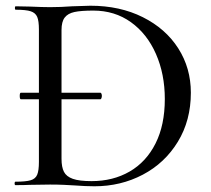

<svg xmlns="http://www.w3.org/2000/svg" viewBox="-20 -647 736 671"><path d="M647 -323Q647 -226 601.5 -151.5Q556 -77 479 -36.5Q402 4 310 4Q279 4 240 1Q225 0 203.5 -1Q182 -2 155 -2L85 -1Q66 0 34 0Q31 0 31 -6Q31 -12 34 -12Q70 -12 87 -17Q104 -22 110 -36.5Q116 -51 116 -81V-300H53Q49 -300 49 -312Q49 -323 53 -323H116V-544Q116 -574 110 -588Q104 -602 87.5 -607.5Q71 -613 35 -613Q32 -613 32 -619Q32 -625 35 -625L85 -624Q129 -622 155 -622Q193 -622 232 -625Q280 -627 296 -627Q399 -627 479 -587Q559 -547 603 -478Q647 -409 647 -323ZM556 -301Q556 -388 525 -458.5Q494 -529 437.5 -569.5Q381 -610 306 -610Q263 -610 240 -605Q217 -600 206 -585.5Q195 -571 195 -542V-323H331Q333 -323 334.5 -319.5Q336 -316 336 -312Q336 -308 334.5 -304Q333 -300 331 -300H195V-92Q195 -63 203.5 -46.5Q212 -30 234.5 -22Q257 -14 300 -14Q375 -14 433 -47.5Q491 -81 523.5 -145.5Q556 -210 556 -301Z"/></svg>

Font: Cormorant SC Medium
Style: Regular
Weight: 500
Designer: Christian Thalmann (Catharsis Fonts)
Version: Version 3.000